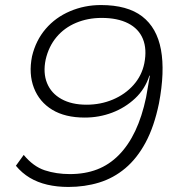

<svg xmlns="http://www.w3.org/2000/svg" viewBox="-20 -733 711 761"><path d="M251 8Q206 8 167.5 -1Q129 -10 98 -28.5Q67 -47 43 -76L74 -119Q112 -73 157.5 -58Q203 -43 257 -43Q317 -43 365 -61.5Q413 -80 451 -118.5Q489 -157 516 -214Q543 -271 559 -347L574 -433H572Q555 -380 515.5 -343Q476 -306 424.5 -286.5Q373 -267 316 -267Q238 -267 187 -298Q136 -329 114.5 -384.5Q93 -440 107 -510Q122 -573 161 -618.5Q200 -664 257.5 -688.5Q315 -713 380 -713Q485 -713 543.5 -668Q602 -623 618 -536Q634 -449 610 -323Q591 -231 557 -168Q523 -105 476.5 -66Q430 -27 373 -9.5Q316 8 251 8ZM323 -318Q379 -318 427.5 -338.5Q476 -359 509 -396Q542 -433 552 -482Q563 -538 546.5 -578.5Q530 -619 488 -640.5Q446 -662 383 -662Q328 -662 281.5 -642.5Q235 -623 204 -586Q173 -549 161 -497Q150 -444 166.5 -403.5Q183 -363 223.5 -340.5Q264 -318 323 -318Z"/></svg>

Font: Nunito Sans 7pt SemiExpanded ExtraLight
Style: Italic
Weight: 250
Width: 6
Italic angle: -9°
Designer: Vernon Adams
Foundry: Vernon Adams
Version: Version 3.101;gftools[0.9.27]